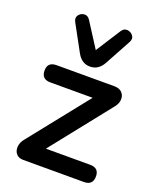

<svg xmlns="http://www.w3.org/2000/svg" viewBox="-142 -849 757 933"><g transform="rotate(20 236.0 -383.0)"><path d="M242 -537Q199 -537 175 -581L102 -715Q91 -735 101.5 -749.5Q112 -764 130 -766Q148 -768 160 -750L242 -622L324 -750Q336 -768 354 -766Q372 -764 383 -749.5Q394 -735 383 -715L310 -581Q286 -537 242 -537ZM93 0Q69 0 56.5 -15Q44 -30 46 -52.5Q48 -75 65 -95L307 -399H88Q42 -399 42 -444Q42 -488 88 -488H386Q414 -488 427.5 -473Q441 -458 439.5 -436.5Q438 -415 421 -395L178 -89H407Q453 -89 453 -45Q453 0 407 0Z"/></g></svg>

Font: Chiron GoRound TC M
Style: Regular
Weight: 500
Designer: Ryoko NISHIZUKA 西塚涼子 (kana, bopomofo & ideographs); Paul D. Hunt (Latin, Greek & Cyrillic); Sandoll Communications 산돌커뮤니
Foundry: Adobe
Version: Version 1.000;hotconv 1.1.1;makeotfexe 2.6.0